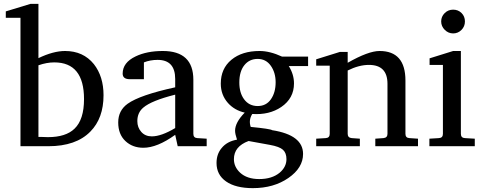

<svg xmlns="http://www.w3.org/2000/svg" viewBox="-20 -757 2512 994"><path d="M516 -264Q516 -145 448 -76Q374 0 230 0H86V-665H10V-698L138 -737H179V-456Q256 -493 317 -493Q411 -493 466 -425Q516 -361 516 -264ZM415 -244Q415 -434 261 -434Q222 -434 179 -419V-48Q178 -48 197 -48Q216 -47 228 -47Q321 -47 366 -91Q415 -138 415 -244Z M1050 0H900L887 -59Q794 8 722 8Q666 8 629 -27Q592 -62 592 -123Q592 -185 641 -220Q704 -265 887 -305V-348Q887 -447 796 -447Q758 -447 725 -434V-347H652Q615 -347 615 -376Q615 -433 682 -465Q740 -493 823 -493Q981 -493 981 -344V-64Q981 -43 1002 -42L1050 -39ZM887 -94V-267Q764 -236 722 -200Q691 -174 691 -130Q691 -97 711.5 -74Q732 -51 766 -51Q815 -51 887 -94Z M1575 -415H1475Q1502 -372 1502 -325Q1502 -248 1436 -203Q1374 -161 1286 -167Q1266 -135 1278 -100Q1380 -90 1389 -83Q1549 -58 1549 40Q1549 112 1473 164.5Q1397 217 1289 217Q1200 217 1150.5 182.5Q1101 148 1101 87Q1101 41 1127 10Q1155 -25 1207 -34Q1197 -64 1197 -80Q1197 -123 1247 -174Q1194 -186 1160 -224Q1123 -266 1123 -324Q1123 -402 1178 -447.5Q1233 -493 1324 -493Q1377 -493 1440 -464H1575ZM1407 -331Q1407 -381 1382 -416.5Q1357 -452 1314 -452Q1271 -452 1245 -419.5Q1219 -387 1219 -330Q1219 -277 1243 -244Q1269 -208 1314 -208Q1358 -208 1382.5 -243Q1407 -278 1407 -331ZM1463 67Q1463 35 1445 18.5Q1427 2 1377 -7Q1327 -16 1267 -27Q1191 1 1191 67Q1191 107 1223 137Q1259 170 1322 170Q1388 170 1428 137Q1463 107 1463 67Z M2144 0H1923V-39L1965 -42Q1986 -44 1986 -64V-323Q1986 -421 1890 -421Q1838 -421 1780 -392V-64Q1780 -44 1801 -42L1843 -39V0H1617V-39L1666 -42Q1687 -43 1687 -64V-417H1617V-450L1739 -488H1780V-432Q1887 -493 1945 -493Q2079 -493 2079 -340V-64Q2079 -43 2100 -42L2144 -39Z M2387 -646Q2387 -620 2369 -602Q2351 -584 2326 -584Q2301 -584 2282.5 -602.5Q2264 -621 2264 -646Q2264 -671 2282 -689Q2300 -707 2326 -707Q2352 -707 2369.5 -689.5Q2387 -672 2387 -646ZM2438 0H2203V-39L2252 -42Q2273 -43 2273 -64V-421H2204V-455L2326 -493H2366V-64Q2366 -43 2387 -42L2438 -39Z"/></svg>

Font: Apparatus SIL
Style: Regular
Weight: 400
Version: Version 1.0